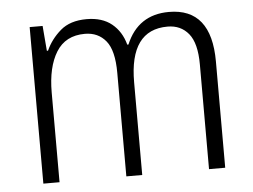

<svg xmlns="http://www.w3.org/2000/svg" viewBox="-44 -596 857 650"><g transform="rotate(-5 384.5 -271.0)"><path d="M552 -542Q447 -542 406 -444H402Q390 -489 357.5 -515.5Q325 -542 272 -542Q216 -542 183 -513.5Q150 -485 133 -447H129L122 -532H78V0H133V-305Q133 -391 164.5 -442Q196 -493 262 -493Q307 -493 333.5 -460.5Q360 -428 360 -352V0H414V-315Q414 -493 543 -493Q588 -493 614.5 -460.5Q641 -428 641 -356V0H696V-361Q696 -542 552 -542Z"/></g></svg>

Font: Noto Sans UI SemiCondensed Light
Style: Regular
Weight: 300
Width: 4
Designer: Monotype Design Team
Foundry: Monotype Imaging Inc.
Version: Version 1.901